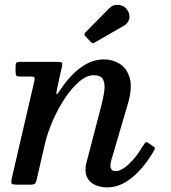

<svg xmlns="http://www.w3.org/2000/svg" viewBox="-20 -782 724 813"><path d="M64.5 -520H220.5Q238.5 -520 242 -516.5Q245.5 -513 242 -499L222 -408Q217 -384.5 219.8 -383Q222.5 -381.5 239.5 -407.5Q278 -465 324.5 -497.8Q371 -530.5 421 -530.5Q456 -530.5 486.5 -512Q517 -493.5 529.2 -452Q541.5 -410.5 521 -341L451.5 -104.5Q447.5 -89.5 447.5 -80Q447.5 -72 451.8 -64.8Q456 -57.5 469.5 -57.5Q494.5 -57.5 527 -88.5Q559.5 -119.5 584 -162.5Q590.5 -172.5 594.8 -177.8Q599 -183 606.5 -177.5L624.5 -165.5Q632 -160 635 -157Q638 -154 631.5 -143.5Q591.5 -73.5 540.2 -31Q489 11.5 434 11.5Q394 11.5 368 -7.8Q342 -27 342 -64.5Q342 -69.5 343.2 -79.5Q344.5 -89.5 347 -96.5L407 -327Q418 -368 421.8 -398.8Q425.5 -429.5 415.8 -446.5Q406 -463.5 376.5 -463.5Q347 -463.5 315.5 -436.5Q284 -409.5 254.8 -365.8Q225.5 -322 203 -270Q180.5 -218 169 -168L136 -24.5Q133.5 -12.5 129.5 -6.2Q125.5 0 109.5 0H55.5Q33.5 0 29.8 -4Q26 -8 29.5 -25.5L125.5 -439Q128.5 -452.5 124.8 -455.2Q121 -458 104.5 -458H64Q51.5 -458 48.8 -462.5Q46 -467 46 -480V-500Q46 -512.5 49.2 -516.2Q52.5 -520 64.5 -520ZM519 -740Q532.5 -718.5 526.8 -700.2Q521 -682 504.5 -673L383 -603Q376.5 -599 373 -599Q369.5 -599 364 -605L341.5 -628.5Q333.5 -637 341.5 -644.5L442.5 -747Q458 -763.5 482.2 -761.2Q506.5 -759 519 -740Z"/></svg>

Font: Besley* Medium
Style: Italic
Weight: 500
Italic angle: -13°
Designer: Owen Earl
Foundry: indestructible type*
Version: Version 3.000; ttfautohint (v1.8.3)